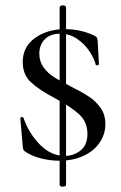

<svg xmlns="http://www.w3.org/2000/svg" viewBox="-20 -589 454 718"><path d="M215 -569Q220 -569 223.5 -567Q227 -565 227 -561V102Q227 109 215 109Q203 109 203 102V-561Q203 -565 206.5 -567Q210 -569 215 -569ZM246 -265Q288 -244 313.5 -227Q339 -210 356.5 -185Q374 -160 374 -125Q374 -87 352.5 -55.5Q331 -24 292 -6Q253 12 202 12Q165 12 130 2.5Q95 -7 73 -23Q65 -28 65 -43L56 -146Q55 -150 60.5 -151Q66 -152 68 -148Q88 -90 129.5 -48Q171 -6 222 -6Q256 -6 281.5 -26.5Q307 -47 307 -88Q307 -133 276 -161.5Q245 -190 185 -222Q126 -253 95.5 -281.5Q65 -310 65 -357Q65 -414 111 -447Q157 -480 223 -480Q281 -480 330 -457Q339 -453 341.5 -449.5Q344 -446 345 -439L350 -350Q350 -346 344.5 -345Q339 -344 338 -347Q333 -369 315 -396.5Q297 -424 268.5 -443.5Q240 -463 206 -463Q168 -463 147.5 -442Q127 -421 127 -388Q127 -359 143 -337Q159 -315 182 -300.5Q205 -286 246 -265Z"/></svg>

Font: Cormorant Garamond Medium
Style: Regular
Weight: 500
Designer: Christian Thalmann (Catharsis Fonts)
Foundry: Catharsis Fonts
Version: Version 4.000